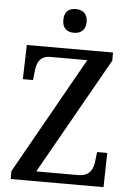

<svg xmlns="http://www.w3.org/2000/svg" viewBox="-61 -971 694 1016"><g transform="rotate(5 286.0 -463.0)"><path d="M301 -800C334 -800 363 -818 363 -863C363 -909 334 -926 301 -926C265 -926 239 -909 239 -863C239 -818 265 -800 301 -800ZM35 0H528L532 -182H478L473 -139C469 -93 452 -52 389 -52H166L516 -671V-714H58L53 -532H107L112 -578C116 -624 132 -662 188 -662H384L35 -42Z"/></g></svg>

Font: Noto Serif Tamil SemiCondensed Medium
Style: Regular
Weight: 500
Width: 4
Designer: Indian Type Foundry, Tom Grace, and the Monotype Design Team
Foundry: Monotype Imaging Inc.
Version: Version 2.004